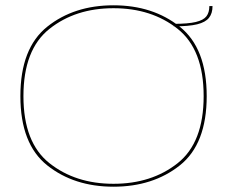

<svg xmlns="http://www.w3.org/2000/svg" viewBox="-20 -701 877 725"><path d="M408.5 4Q557.5 4 659 -76.5Q760.5 -157 760.5 -338Q760.5 -519 659 -600Q557.5 -681 408.5 -681Q259.5 -681 158.2 -600Q57 -519 57 -338Q57 -157 158.5 -76.5Q260 4 408.5 4ZM408.5 -7Q265 -7 166.8 -84.8Q68.5 -162.5 68.5 -338Q68.5 -514 166.8 -592Q265 -670 408.5 -670Q552.5 -670 650.8 -592Q749 -514 749 -338Q749 -162.5 650.8 -84.8Q552.5 -7 408.5 -7ZM636 -611V-601.5Q693 -601.5 724.5 -609.2Q756 -617 769.2 -633.8Q782.5 -650.5 782.5 -678H770.5Q770.5 -654 759.5 -639.5Q748.5 -625 719.5 -618Q690.5 -611 636 -611Z"/></svg>

Font: Anybody Expanded Thin
Style: Regular
Weight: 250
Width: 7
Version: Version 1.113;gftools[0.9.25]